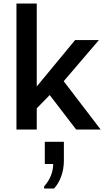

<svg xmlns="http://www.w3.org/2000/svg" viewBox="-20 -740 605 1097"><path d="M74 0V-720H190V-246L409 -511H545L344 -276L555 0H415L264 -197L190 -121V0ZM232 337V325Q258 296 271 263Q284 230 284 197H236V70H345V179Q345 222 331 264Q317 306 289 337Z"/></svg>

Font: Chivo Medium Medium
Style: Regular
Weight: 500
Version: Version 2.002